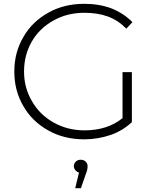

<svg xmlns="http://www.w3.org/2000/svg" viewBox="-20 -725 813 1006"><path d="M622 -106V-347H671V-85Q623 -40 560 -18Q493 5 421 5Q316 5 234 -41Q149 -88 103 -168Q55 -249 55 -350Q55 -451 103 -532Q149 -612 234 -659Q316 -705 422 -705Q500 -705 564 -681Q627 -656 674 -609L642 -575Q597 -620 544 -639Q490 -658 423 -658Q332 -658 261 -618Q187 -577 147 -508Q106 -437 106 -350Q106 -264 148 -194Q188 -124 261 -83Q334 -42 423 -42Q543 -42 622 -106ZM439 146Q439 164 430 186L404 261H374L394 179Q383 176 375 167Q367 157 367 146Q367 132 377 122Q387 112 403 112Q419 112 429 122Q439 132 439 146Z"/></svg>

Font: Montserrat Light Alt1
Style: Light
Weight: 500
Designer: Differentunic
Foundry: Julieta Ulanovsky
Version: 0.1